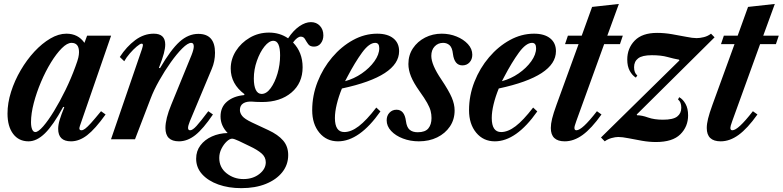

<svg xmlns="http://www.w3.org/2000/svg" viewBox="-20 -705 3962 972"><path d="M124.5 10.5Q75 10.5 46.5 -27.2Q18 -65 18 -130Q18 -183.5 36 -240.2Q54 -297 84.8 -349.5Q115.5 -402 154.2 -443.8Q193 -485.5 234.8 -510Q276.5 -534.5 316 -534.5Q375.5 -534.5 407.5 -488L421 -524.5H542.5L384.5 -67.5Q376.5 -45.5 392.5 -45.5Q400.5 -45.5 411.2 -53.5Q422 -61.5 440.8 -82.2Q459.5 -103 491.5 -142L514.5 -125.5Q461.5 -51.5 421.2 -20.5Q381 10.5 339.5 10.5Q274.5 10.5 274.5 -52.5Q274.5 -73 282 -98Q289.5 -123 305.5 -162.5L300 -164Q249 -70.5 207.5 -30Q166 10.5 124.5 10.5ZM159 -36.5Q173.5 -36.5 198.8 -65.5Q224 -94.5 253.5 -142.8Q283 -191 311.8 -250Q340.5 -309 362 -368.5Q373 -398 376.5 -413.2Q380 -428.5 380 -441Q380 -488 342 -488Q320 -488 292.8 -460.8Q265.5 -433.5 238 -388.8Q210.5 -344 187.8 -290.5Q165 -237 151 -183.5Q137 -130 137 -86.5Q137 -63.5 142.8 -50Q148.5 -36.5 159 -36.5Z M886 10.5Q817.5 10.5 817.5 -57Q817.5 -104 847 -175L950 -427Q961 -455 961 -470Q961 -488 948 -488Q931 -488 903.2 -460.5Q875.5 -433 844.5 -389.5Q813.5 -346 786 -297.2Q758.5 -248.5 742.5 -206L663.5 0H542L698.5 -456Q701 -464.5 702.2 -469Q703.5 -473.5 703.5 -476.5Q703.5 -484 697 -484Q689.5 -484 672.2 -469.5Q655 -455 637.2 -434.5Q619.5 -414 609 -395L586.5 -416.5Q620.5 -469 664.5 -501.8Q708.5 -534.5 758.5 -534.5Q816.5 -534.5 816.5 -479.5Q816.5 -461 809.5 -434.2Q802.5 -407.5 784.5 -361.5L790 -360Q845 -454 889.2 -493.8Q933.5 -533.5 984 -533.5Q1068.5 -533.5 1068.5 -438Q1068.5 -394.5 1052 -356L941.5 -92Q932 -68.5 932 -57.5Q932 -45.5 942.5 -45.5Q955 -45.5 975 -67.5Q995 -89.5 1034.5 -142L1058 -125.5Q1009 -53 969 -21.2Q929 10.5 886 10.5Z M1201.5 247.5Q1137 247.5 1085.2 229Q1033.5 210.5 1003.2 177Q973 143.5 973 98.5Q973 59.5 994.8 30.8Q1016.5 2 1052.8 -14.2Q1089 -30.5 1132.5 -31.5Q1096.5 -68.5 1096.5 -115.5Q1096.5 -163 1129.5 -190.8Q1162.5 -218.5 1215.5 -223.5L1218 -228Q1148 -280 1148 -358Q1148 -405.5 1174.2 -447Q1200.5 -488.5 1244.5 -514.2Q1288.5 -540 1342 -540Q1396.5 -540 1438.5 -511Q1465 -551 1495.5 -572Q1526 -593 1554 -593Q1582 -593 1599.5 -574.2Q1617 -555.5 1617 -526Q1617 -502.5 1604.2 -485.8Q1591.5 -469 1569.5 -469Q1549 -469 1540 -481.8Q1531 -494.5 1524 -507Q1517 -519.5 1502.5 -519.5Q1485.5 -519.5 1463.5 -490Q1512 -440 1512 -364.5Q1512 -284.5 1455.5 -236.5Q1399 -188.5 1307 -188.5Q1287.5 -188.5 1276.5 -189.2Q1265.5 -190 1257.5 -190.5Q1228.5 -192.5 1211.5 -181.8Q1194.5 -171 1194.5 -148Q1194.5 -132.5 1206.5 -117.5Q1218.5 -102.5 1255.5 -85L1339 -46Q1387.5 -23.5 1413.2 6.2Q1439 36 1439 80Q1439 129 1409 166.8Q1379 204.5 1325.8 226Q1272.5 247.5 1201.5 247.5ZM1304.5 -229.5Q1329 -229.5 1350.2 -258.5Q1371.5 -287.5 1384.8 -332.5Q1398 -377.5 1398 -424.5Q1398 -498.5 1364 -498.5Q1342 -498.5 1319 -469.8Q1296 -441 1280.5 -397Q1265 -353 1265 -307.5Q1265 -270.5 1275 -250Q1285 -229.5 1304.5 -229.5ZM1212.5 201.5Q1260 201.5 1292.8 176Q1325.5 150.5 1325.5 116.5Q1325.5 90.5 1304.5 72Q1283.5 53.5 1244 35L1189 8.5Q1164.5 -3 1155 -3Q1143 -3 1127.8 11.2Q1112.5 25.5 1101.2 47.8Q1090 70 1090 94.5Q1090 143 1127 172.2Q1164 201.5 1212.5 201.5Z M1691 10.5Q1633 10.5 1596.8 -33.2Q1560.5 -77 1560.5 -147Q1560.5 -221.5 1587.8 -290.8Q1615 -360 1661.8 -415Q1708.5 -470 1767.2 -502.2Q1826 -534.5 1889.5 -534.5Q1942 -534.5 1971.2 -511Q2000.5 -487.5 2000.5 -446Q2000.5 -319 1711 -257Q1694 -215.5 1684.8 -177Q1675.5 -138.5 1675.5 -107.5Q1675.5 -36.5 1723 -36.5Q1757.5 -36.5 1796.2 -66Q1835 -95.5 1885 -160.5L1906 -141Q1799.5 10.5 1691 10.5ZM1727 -294Q1772 -306 1811.5 -333.2Q1851 -360.5 1875.5 -394.8Q1900 -429 1900 -461Q1900 -488 1879.5 -488Q1849 -488 1813 -438.8Q1777 -389.5 1738.5 -316Z M2100.5 10.5Q2057 10.5 2019.8 -3.8Q1982.5 -18 1960 -42.2Q1937.5 -66.5 1937.5 -96Q1937.5 -119.5 1951.8 -134.5Q1966 -149.5 1987.5 -149.5Q2027.5 -149.5 2035 -92.5Q2039 -60.5 2054 -48Q2069 -35.5 2094.5 -35.5Q2132.5 -35.5 2148.5 -55Q2164.5 -74.5 2164.5 -107.5Q2164.5 -126 2160 -143.5Q2155.5 -161 2142.5 -184.2Q2129.5 -207.5 2104 -243Q2073.5 -286 2060.5 -318.5Q2047.5 -351 2047.5 -381Q2047.5 -426 2070.5 -460.5Q2093.5 -495 2132 -514.8Q2170.5 -534.5 2216.5 -534.5Q2256 -534.5 2291.2 -520.2Q2326.5 -506 2348.8 -481.8Q2371 -457.5 2371 -428Q2371 -404.5 2357 -389.2Q2343 -374 2321 -374Q2280.5 -374 2273 -432Q2269.5 -464 2256 -476Q2242.5 -488 2223.5 -488Q2197.5 -488 2180.5 -470Q2163.5 -452 2163.5 -422Q2163.5 -377.5 2214 -303Q2252.5 -245.5 2267 -211.2Q2281.5 -177 2281.5 -146Q2281.5 -100 2257.8 -64.8Q2234 -29.5 2193.2 -9.5Q2152.5 10.5 2100.5 10.5Z M2485 10.5Q2427 10.5 2390.8 -33.2Q2354.5 -77 2354.5 -147Q2354.5 -221.5 2381.8 -290.8Q2409 -360 2455.8 -415Q2502.5 -470 2561.2 -502.2Q2620 -534.5 2683.5 -534.5Q2736 -534.5 2765.2 -511Q2794.5 -487.5 2794.5 -446Q2794.5 -319 2505 -257Q2488 -215.5 2478.8 -177Q2469.5 -138.5 2469.5 -107.5Q2469.5 -36.5 2517 -36.5Q2551.5 -36.5 2590.2 -66Q2629 -95.5 2679 -160.5L2700 -141Q2593.5 10.5 2485 10.5ZM2521 -294Q2566 -306 2605.5 -333.2Q2645 -360.5 2669.5 -394.8Q2694 -429 2694 -461Q2694 -488 2673.5 -488Q2643 -488 2607 -438.8Q2571 -389.5 2532.5 -316Z M2839 10.5Q2768.5 10.5 2768.5 -57Q2768.5 -77.5 2775 -104.2Q2781.5 -131 2797.5 -175L2909 -481.5H2840.5L2855 -524.5H2925L2977.5 -670L3113 -685L3054.5 -524.5H3133L3118.5 -481.5H3038.5L2897.5 -92Q2892 -76.5 2890 -69.2Q2888 -62 2888 -57.5Q2888 -45.5 2898 -45.5Q2912.5 -45.5 2937.8 -68.8Q2963 -92 3002 -142L3025 -125.5Q2974.5 -54.5 2929.8 -22Q2885 10.5 2839 10.5Z M3041.5 10.5 3022.5 -9 3419.5 -399 3417.5 -403Q3391.5 -407.5 3359.2 -416.5Q3327 -425.5 3280 -425.5Q3231 -425.5 3210.5 -409.5Q3190 -393.5 3190 -365Q3190 -335.5 3206.5 -323L3199 -312Q3180.5 -323.5 3168 -346.5Q3155.5 -369.5 3155.5 -403.5Q3155.5 -460.5 3193.2 -499.5Q3231 -538.5 3306.5 -538.5Q3342.5 -538.5 3381.2 -532Q3420 -525.5 3453.2 -518.8Q3486.5 -512 3506.5 -512Q3523 -512 3543.2 -517Q3563.5 -522 3579.5 -534.5L3597.5 -516L3203.5 -125.5L3205 -121.5Q3229 -121.5 3260.5 -110.2Q3292 -99 3336 -99Q3387.5 -99 3408.2 -115Q3429 -131 3429 -159.5Q3429 -188.5 3412.5 -201.5L3418.5 -213Q3437.5 -202.5 3450.5 -179.2Q3463.5 -156 3463.5 -121Q3463.5 -64 3424.2 -25Q3385 14 3301 14Q3266 14 3229.5 7.5Q3193 1 3161.5 -5.2Q3130 -11.5 3110 -11.5Q3095.5 -11.5 3076.2 -6.2Q3057 -1 3041.5 10.5Z M3628.5 10.5Q3558 10.5 3558 -57Q3558 -77.5 3564.5 -104.2Q3571 -131 3587 -175L3698.5 -481.5H3630L3644.5 -524.5H3714.5L3767 -670L3902.5 -685L3844 -524.5H3922.5L3908 -481.5H3828L3687 -92Q3681.5 -76.5 3679.5 -69.2Q3677.5 -62 3677.5 -57.5Q3677.5 -45.5 3687.5 -45.5Q3702 -45.5 3727.2 -68.8Q3752.5 -92 3791.5 -142L3814.5 -125.5Q3764 -54.5 3719.2 -22Q3674.5 10.5 3628.5 10.5Z"/></svg>

Font: Libre Caslon Condensed Bold
Style: Italic
Weight: 700
Italic angle: -22.583°
Designer: Pablo Impallari, Rodrigo Fuenzalida, Katja Schimmel, Ertekin Erdin
Foundry: Pablo Impallari, Rodrigo Fuenzalida
Version: Version 2.000; ttfautohint (v1.8.4.7-5d5b);gftools[0.9.33]